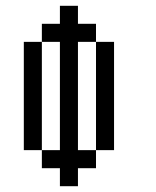

<svg xmlns="http://www.w3.org/2000/svg" viewBox="-20 -645 540 665"><path d="M250 -62.5H312.5V-125H250Q250 -125 250 -500H312.5Q312.5 -500 312.5 -125H375Q375 -125 375 -500H312.5V-562.5H250V-625H187.5V-562.5H125V-500H62.5Q62.5 -500 62.5 -125H125V-62.5H187.5V0H250ZM125 -125Q125 -125 125 -500H187.5Q187.5 -500 187.5 -125Z"/></svg>

Font: BFUnifontExMono
Style: Regular
Weight: 500
Version: Version 15.0.06